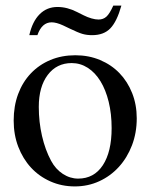

<svg xmlns="http://www.w3.org/2000/svg" viewBox="-20 -658 540 688"><path d="M250 -460Q298 -460 338.5 -443Q379 -426 408 -396Q437 -366 453.5 -324.5Q470 -283 470 -234Q470 -182 453 -137.5Q436 -93 406 -60Q376 -27 335.5 -8.5Q295 10 248 10Q201 10 160.5 -8Q120 -26 91 -57.5Q62 -89 45.5 -132Q29 -175 29 -226Q29 -278 45 -321Q61 -364 90.5 -395Q120 -426 160.5 -443Q201 -460 250 -460ZM237 -432Q183 -432 151 -389.5Q119 -347 119 -275Q119 -221 130.5 -171Q142 -121 163 -82Q179 -52 205 -35Q231 -18 260 -18Q317 -18 348.5 -66Q380 -114 380 -199Q380 -250 369.5 -293Q359 -336 340 -367Q321 -398 294.5 -415Q268 -432 237 -432ZM415 -638Q399 -581 375.5 -556.5Q352 -532 310 -532Q291 -532 275.5 -536.5Q260 -541 229 -556L206 -567Q182 -578 165 -578Q130 -578 114 -532H85Q96 -581 122 -607Q148 -633 186 -633Q221 -633 256 -615L280 -603Q294 -596 308 -592Q322 -588 333 -588Q350 -588 361.5 -598.5Q373 -609 386 -638Z"/></svg>

Font: Klingon pIqaD HaSta
Style: Regular
Weight: 400
Width: 0
Designer: Mike Neff (qa'vaj)
Foundry: Mike Neff and Michael Everson
Version: Version 2.003